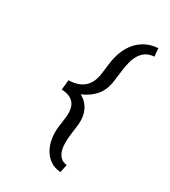

<svg xmlns="http://www.w3.org/2000/svg" viewBox="-228 -891 1042 1179"><g transform="rotate(30 293.5 -301.5)"><path d="M396.5 178.2Q353 175.3 322.8 154.1Q292.5 132.8 274.4 100.6Q256.3 68.4 249.8 29.3Q243.2 -9.8 247.1 -48.3L257.8 -131.3Q261.2 -162.6 256.8 -186.8Q252.4 -210.9 239.5 -227.8Q226.6 -244.6 204.6 -253.9Q182.6 -263.2 150.4 -264.6L157.7 -335Q225.1 -335.9 264.4 -368.9Q303.7 -401.9 313.5 -469.7L324.2 -552.7Q330.1 -597.7 345.9 -637.9Q361.8 -678.2 388.2 -709Q414.6 -739.7 451.7 -759Q488.8 -778.3 537.1 -781.2L542 -724.1Q506.3 -721.7 483.4 -706.1Q460.4 -690.4 446 -666.3Q431.6 -642.1 424.3 -612.3Q417 -582.5 413.1 -552.7L402.3 -469.7Q394 -405.8 359.4 -364Q324.7 -322.3 266.1 -297.4Q289.6 -284.7 306.2 -266.8Q322.8 -249 332.5 -227.5Q342.3 -206.1 345.5 -181.4Q348.6 -156.7 346.2 -130.9L335.9 -47.9Q333 -23.4 332.5 4.9Q332 33.2 338.6 57.9Q345.2 82.5 361.6 100.3Q377.9 118.2 408.7 122.1Z"/></g></svg>

Font: Roboto Mono
Style: Italic
Weight: 400
Designer: Google
Version: Version 2.000985; 2015; ttfautohint (v1.3)